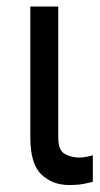

<svg xmlns="http://www.w3.org/2000/svg" viewBox="-20 -548 300 576"><path d="M71 -528.4H154.8V-134.9Q154.8 -96.6 174.9 -85.9Q195 -75.3 217.3 -75.3Q228 -75.3 240.6 -77.8Q253.2 -80.3 258.5 -82.4V-2.8Q247.9 0.4 230.5 3.7Q213.1 7.1 187.5 7.1Q137.4 7.1 104.2 -24.5Q71 -56.1 71 -134.9Z"/></svg>

Font: Inter UI
Style: Regular
Weight: 400
Designer: Rasmus Andersson
Foundry: rsms
Version: Version 2.2